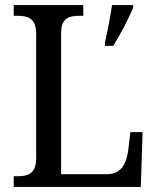

<svg xmlns="http://www.w3.org/2000/svg" viewBox="-20 -734 617 754"><path d="M34 0H533L540 -215H492L483 -140C476 -92 456 -50 401 -50H220V-605C220 -663 251 -672 293 -672H307V-714H34V-672H48C89 -672 122 -663 122 -601V-113C122 -51 89 -42 50 -42H34ZM392 -567V-554H425C451 -596 486 -662 503 -704V-714H420C413 -666 402 -611 392 -567Z"/></svg>

Font: Noto Serif Lao SemiCondensed
Style: Regular
Weight: 400
Width: 4
Designer: Monotype Design Team
Foundry: Monotype Imaging Inc.
Version: Version 2.003